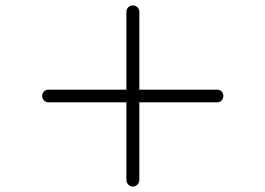

<svg xmlns="http://www.w3.org/2000/svg" viewBox="-20 -706 983 711"><path d="M472 -15Q462 -15 455 -22.5Q448 -30 448 -40V-327H160Q150 -327 143 -334Q136 -341 136 -351Q136 -361 143 -367.5Q150 -374 160 -374H448V-662Q448 -672 455 -679Q462 -686 472 -686Q482 -686 489 -679Q496 -672 496 -662V-374H784Q794 -374 800.5 -367.5Q807 -361 807 -351Q807 -341 800.5 -334Q794 -327 784 -327H496V-40Q496 -30 489 -22.5Q482 -15 472 -15Z"/></svg>

Font: Zen Kurenaido
Style: Regular
Weight: 400
Designer: Yoshimichi Ohira
Foundry: Positype
Version: Version 1.001